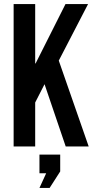

<svg xmlns="http://www.w3.org/2000/svg" viewBox="-20 -720 462 944"><path d="M269 -422 416 0H303L199 -306L153 -216V0H47V-700H153V-408H155L302 -700H413ZM276 123 224 204H174L207 132H174V40H276Z"/></svg>

Font: Bebas Kai
Style: Regular
Weight: 400
Designer: Ryoichi Tsunekawa
Foundry: Dharma Type
Version: Version 1.001;PS 001.001;hotconv 1.0.70;makeotf.lib2.5.58329